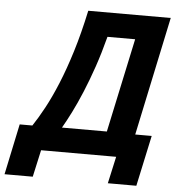

<svg xmlns="http://www.w3.org/2000/svg" viewBox="-123 -728 831 907"><g transform="rotate(5 292.0 -274.0)"><path d="M-67.9 127.9 -17.1 -112.8H43Q68.8 -151.4 96.9 -203.4Q125 -255.4 153.3 -324Q181.6 -392.6 208.5 -479.5Q235.4 -566.4 258.8 -675.8H649.9L530.8 -112.8H608.9L557.1 127.9H421.9L450.2 0H94.2L65.9 127.9ZM491.2 -561H359.9Q339.8 -483.4 316.9 -416.5Q293.9 -349.6 270.5 -293.5Q247.1 -237.3 224.6 -192.6Q202.1 -147.9 183.1 -115.2H396Z"/></g></svg>

Font: Clear Sans
Style: Bold Italic
Weight: 700
Italic angle: -12°
Foundry: Intel Corporation
Version: Version 1.00